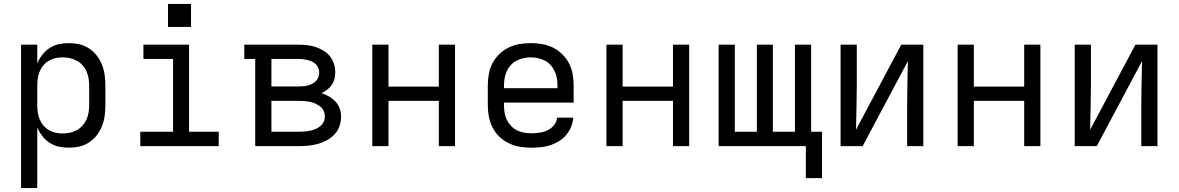

<svg xmlns="http://www.w3.org/2000/svg" viewBox="-20 -749 6040 984"><path d="M88 215V-520H171V-424Q181 -448 197 -468.5Q213 -489 234.5 -503Q256 -517 281.5 -522.5Q307 -528 332 -528Q360 -528 386.5 -522Q413 -516 436 -501Q459 -486 476 -464Q493 -442 503 -416.5Q513 -391 516.5 -364Q520 -337 520 -310V-210Q520 -183 516.5 -156Q513 -129 503 -103.5Q493 -78 476 -56Q459 -34 436 -19Q413 -4 386.5 2Q360 8 332 8Q307 8 281.5 2.5Q256 -3 234.5 -17Q213 -31 197 -51.5Q181 -72 171 -96V215ZM301 -65Q320 -65 338.5 -69Q357 -73 373.5 -82Q390 -91 403 -105.5Q416 -120 423.5 -137Q431 -154 434 -172.5Q437 -191 437 -210V-310Q437 -329 434 -347.5Q431 -366 423.5 -383Q416 -400 403 -414.5Q390 -429 373.5 -438Q357 -447 338.5 -451Q320 -455 301 -455Q282 -455 264 -451Q246 -447 230 -437.5Q214 -428 202 -413.5Q190 -399 183 -382Q176 -365 173.5 -346.5Q171 -328 171 -310V-210Q171 -192 173.5 -173.5Q176 -155 183 -138Q190 -121 202 -106.5Q214 -92 230 -82.5Q246 -73 264 -69Q282 -65 301 -65Z M699 0V-74H867V-447H715V-520H949V-74H1101V0ZM841 -611V-729H959V-611Z M1288 0V-447H1232V-520H1511Q1533 -520 1555 -517.5Q1577 -515 1598 -508Q1619 -501 1638 -489.5Q1657 -478 1671 -460.5Q1685 -443 1691.5 -421.5Q1698 -400 1698 -378Q1698 -361 1694 -344.5Q1690 -328 1680.5 -314Q1671 -300 1657 -289.5Q1643 -279 1628 -272Q1648 -265 1666.5 -254.5Q1685 -244 1699.5 -228.5Q1714 -213 1721 -192.5Q1728 -172 1728 -151Q1728 -126 1719.5 -102Q1711 -78 1694 -60Q1677 -42 1655 -30Q1633 -18 1609 -11.5Q1585 -5 1560.5 -2.5Q1536 0 1511 0ZM1371 -306H1511Q1523 -306 1534.5 -307Q1546 -308 1557.5 -311Q1569 -314 1580 -319.5Q1591 -325 1599 -333.5Q1607 -342 1611.5 -353.5Q1616 -365 1616 -377Q1616 -388 1611.5 -399.5Q1607 -411 1599 -419.5Q1591 -428 1580 -433Q1569 -438 1557.5 -441Q1546 -444 1534.5 -445.5Q1523 -447 1511 -447H1371ZM1371 -74H1511Q1525 -74 1539.5 -75Q1554 -76 1568.5 -79Q1583 -82 1596.5 -87.5Q1610 -93 1621 -102Q1632 -111 1638.5 -124.5Q1645 -138 1645 -152Q1645 -167 1639 -180.5Q1633 -194 1621.5 -203Q1610 -212 1596.5 -218Q1583 -224 1568.5 -227Q1554 -230 1539.5 -231Q1525 -232 1511 -232H1371Z M1888 0V-520H1971V-305H2229V-520H2312V0H2229V-232H1971V0Z M2702 8Q2673 8 2643.5 3Q2614 -2 2587.5 -15Q2561 -28 2539.5 -48.5Q2518 -69 2504.5 -95.5Q2491 -122 2485.5 -151Q2480 -180 2480 -210V-310Q2480 -339 2485 -368.5Q2490 -398 2503.5 -424Q2517 -450 2538.5 -471Q2560 -492 2586 -505Q2612 -518 2641.5 -523Q2671 -528 2700 -528Q2729 -528 2758.5 -523Q2788 -518 2814 -505Q2840 -492 2861.5 -471Q2883 -450 2896.5 -424Q2910 -398 2915 -368.5Q2920 -339 2920 -310V-223H2563V-210Q2563 -191 2566 -172Q2569 -153 2577 -136Q2585 -119 2598.5 -104.5Q2612 -90 2628.5 -81.5Q2645 -73 2664 -69.5Q2683 -66 2702 -66Q2724 -66 2745 -69Q2766 -72 2785.5 -81Q2805 -90 2819 -107Q2833 -124 2835 -146H2918Q2916 -121 2906.5 -98Q2897 -75 2881 -56.5Q2865 -38 2844 -25Q2823 -12 2799.5 -4.5Q2776 3 2751.5 5.5Q2727 8 2702 8ZM2563 -297H2837V-310Q2837 -329 2834 -347.5Q2831 -366 2823 -383.5Q2815 -401 2802.5 -415Q2790 -429 2773 -438Q2756 -447 2737.5 -451Q2719 -455 2700 -455Q2681 -455 2662.5 -451Q2644 -447 2627 -438Q2610 -429 2597.5 -415Q2585 -401 2577 -383.5Q2569 -366 2566 -347.5Q2563 -329 2563 -310Z M3088 0V-520H3171V-305H3429V-520H3512V0H3429V-232H3171V0Z M4110 164V0H3663V-520H3746V-74H3859V-520H3941V-74H4054V-520H4137V-74H4193V164Z M4288 0V-520H4371V-312Q4371 -255 4369.5 -198Q4368 -141 4367 -84L4599 -520H4712V0H4629V-208Q4629 -265 4630.5 -322Q4632 -379 4633 -436L4401 0Z M4888 0V-520H4971V-305H5229V-520H5312V0H5229V-232H4971V0Z M5488 0V-520H5571V-312Q5571 -255 5569.5 -198Q5568 -141 5567 -84L5799 -520H5912V0H5829V-208Q5829 -265 5830.5 -322Q5832 -379 5833 -436L5601 0Z"/></svg>

Font: Nova
Style: Regular
Weight: 400
Monospace: yes
Designer: Belleve Invis
Foundry: Belleve Invis
Version: Version 24.1.4; ttfautohint (v1.8.4)